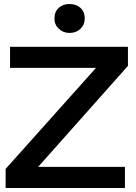

<svg xmlns="http://www.w3.org/2000/svg" viewBox="-20 -936 676 956"><path d="M617 -608V-703H30V-598H458L8 -95V0H602V-105H170ZM251 -844Q251 -813 273 -792.5Q295 -772 326 -772Q359 -772 380.5 -792.5Q402 -813 402 -844Q402 -877 381 -896.5Q360 -916 326 -916Q293 -916 272 -896.5Q251 -877 251 -844Z"/></svg>

Font: Geom Medium
Style: Bold
Weight: 500
Version: Version 1.102